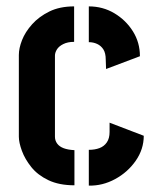

<svg xmlns="http://www.w3.org/2000/svg" viewBox="-20 -580 491 601"><path d="M213 0Q165 0 131.5 -16Q98 -32 78 -57Q58 -82 48.5 -108Q39 -134 39 -152V-408Q39 -429 49 -454.5Q59 -480 80.5 -504Q102 -528 134.5 -544Q167 -560 212 -560V-449Q192 -449 178 -442Q164 -435 158 -425Q152 -415 152 -406V-152Q152 -140 159 -130.5Q166 -121 179.5 -116Q193 -111 213 -110ZM258 1V-111Q277 -111 291.5 -116.5Q306 -122 314.5 -134.5Q323 -147 323 -167V-196L430 -155Q430 -113 405 -77Q380 -41 340.5 -19.5Q301 2 258 1ZM312 -364 311 -393Q311 -414 303.5 -425.5Q296 -437 284 -442.5Q272 -448 258 -448V-560Q302 -560 338 -538.5Q374 -517 396 -482Q418 -447 418 -404Z"/></svg>

Font: Stick No Bills
Style: Bold
Weight: 700
Version: Version 2.000